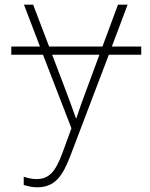

<svg xmlns="http://www.w3.org/2000/svg" viewBox="-20 -550 640 817"><path d="M138 247C214 247 247 199 281 109L443 -317H581V-352H456L523 -530H482L416 -352H189L121 -530H82L150 -352H28V-317H163L284 -4L246 100C216 181 189 212 135 212C116 212 99 208 81 202V237C100 243 118 247 138 247ZM303 -47C288 -89 277 -120 256 -175L202 -317H403L352 -179C330 -120 319 -90 305 -47Z"/></svg>

Font: Noto Sans Mono ExtraLight
Style: Regular
Weight: 200
Designer: Monotype Design Team
Foundry: Monotype Imaging Inc.
Version: Version 2.014